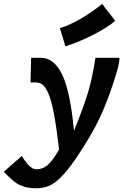

<svg xmlns="http://www.w3.org/2000/svg" viewBox="-87 -795 642 998"><path d="M224.1 -648.4Q326.2 -680.7 444.8 -774.9Q453.1 -760.7 478 -730.5Q502.9 -700.2 511.2 -686Q465.8 -647.9 390.4 -610.6Q314.9 -573.2 252.9 -554.2Q248.5 -568.4 238.8 -601.3Q229 -634.3 224.1 -648.4ZM26.4 15.6 31.2 23.9Q36.6 32.2 43.7 41.7Q50.8 51.3 59.8 61.5Q68.8 71.8 79.8 78.4Q90.8 85 101.1 85Q133.8 85 159.4 64Q185.1 43 220.2 -18.1Q206.5 -133.8 193.1 -204.8Q179.7 -275.9 163.8 -310.8Q147.9 -345.7 132.8 -356.2Q117.7 -366.7 93.8 -366.7Q76.7 -366.7 71.8 -366.2Q72.3 -387.7 73.2 -430.4Q74.2 -473.1 74.7 -494.6H124Q195.3 -494.6 237.3 -405Q279.3 -315.4 297.4 -115.2Q350.6 -246.1 372.1 -319.6Q393.6 -393.1 409.2 -494.6H534.2Q534.2 -465.8 516.6 -409.7Q476.1 -277.3 432.6 -184.8Q389.2 -92.3 309.1 26.4Q265.6 90.3 230.7 125Q195.8 159.7 166.5 171.6Q137.2 183.6 99.1 183.6Q85.9 183.6 74 182.1Q62 180.7 52.7 179.2Q43.5 177.7 32.7 173.1Q22 168.5 15.6 166.5Q9.3 164.6 -0.7 157.2Q-10.7 149.9 -14.6 147.5Q-18.6 145 -28.8 135.5Q-39.1 126 -41.3 124Q-43.5 122.1 -54.7 110.6Q-65.9 99.1 -67.4 97.7Z"/></svg>

Font: Fantasque Sans Mono
Style: Bold Italic
Weight: 700
Italic angle: -11°
Monospace: yes
Designer: Jany Belluz
Version: Version 1.7.1